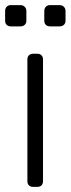

<svg xmlns="http://www.w3.org/2000/svg" viewBox="-26 -730 276 750"><path d="M120 0H103Q93 0 87 -6Q81 -12 81 -22V-498Q81 -508 87 -514Q93 -520 103 -520H120Q130 -520 136 -514Q142 -508 142 -498V-22Q142 -12 136 -6Q130 0 120 0ZM54 -627H16Q6 -627 0 -633Q-6 -639 -6 -649V-687Q-6 -697 0 -703.5Q6 -710 16 -710H54Q64 -710 70.5 -703.5Q77 -697 77 -687V-649Q77 -639 70.5 -633Q64 -627 54 -627ZM207 -627H169Q159 -627 153 -633Q147 -639 147 -649V-687Q147 -697 153 -703.5Q159 -710 169 -710H207Q217 -710 223.5 -703.5Q230 -697 230 -687V-649Q230 -639 223.5 -633Q217 -627 207 -627Z"/></svg>

Font: Rubik
Style: Regular
Weight: 300
Designer: Hubert & Fischer
Foundry: Hubert & Fischer
Version: Version 1.100